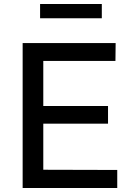

<svg xmlns="http://www.w3.org/2000/svg" viewBox="-20 -938 671 958"><path d="M488 -918H180V-847H488ZM93 0H565V-90L196 -91V-321H519V-409H196V-634H556L557 -723H93Z"/></svg>

Font: United Sans Medium
Style: Regular
Weight: 500
Designer: Pablo Impallari, Rodrigo Fuenzalida (Modified by Dan O. Williams)
Version: Version 1.000;PS 001.000;hotconv 1.0.88;makeotf.lib2.5.64775